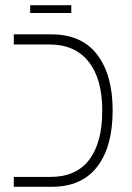

<svg xmlns="http://www.w3.org/2000/svg" viewBox="-20 -718 506 738"><path d="M33 0V-38H174Q273 -38 323 -104Q373 -170 373 -293Q373 -415 320.5 -481Q268 -547 171 -547H33V-586H177Q294 -586 353.5 -508Q413 -430 413 -294Q413 -154 353.5 -77Q294 0 179 0ZM96 -668V-698H254V-668Z"/></svg>

Font: Noto Sans Hebrew SemiCondensed ExtraLight
Style: Regular
Weight: 200
Width: 4
Designer: Monotype Design Team
Foundry: Monotype Imaging Inc.
Version: Version 2.004; ttfautohint (v1.8.4.7-5d5b)